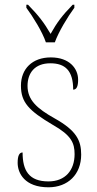

<svg xmlns="http://www.w3.org/2000/svg" viewBox="-20 -786 412 816"><path d="M175 -606H213C229 -651 268 -715 296 -753V-766H289C244 -720 222 -690 195 -642C167 -690 144 -720 99 -766H92V-753C120 -715 160 -651 175 -606ZM186 10C269 10 325 -45 325 -129C325 -189 305 -231 212 -283C137 -325 97 -361 97 -421C97 -475 127 -517 194 -517C257 -517 291 -486 291 -405C306 -405 312 -420 312 -447C312 -495 275 -542 196 -542C117 -542 69 -493 69 -422C69 -351 102 -316 205 -255C283 -211 297 -178 297 -131C297 -63 258 -15 186 -15C103 -15 76 -61 76 -138C62 -138 55 -124 55 -94C55 -50 85 10 186 10Z"/></svg>

Font: Noto Serif SemiCondensed Thin
Style: Regular
Weight: 100
Width: 4
Designer: Monotype Design Team
Foundry: Monotype Imaging Inc.
Version: Version 2.015